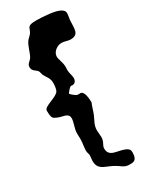

<svg xmlns="http://www.w3.org/2000/svg" viewBox="-237 -792 819 1024"><g transform="rotate(-30 172.0 -279.5)"><path d="M344 -650C345 -660 349 -676 349 -689C349 -719 298 -729 254 -733C235 -735 209 -737 188 -737C127 -737 141 -723 125 -696C118 -684 103 -674 97 -665C80 -642 72 -602 60 -582C50 -565 31 -560 31 -539C31 -512 55 -508 63 -495C68 -488 68 -476 72 -468C87 -439 99 -434 99 -401C99 -384 96 -366 91 -356C76 -328 -5 -318 -5 -292C-5 -241 4 -242 23 -233C52 -219 90 -226 90 -190C90 -166 74 -136 74 -106C74 -95 75 -83 75 -70C75 -49 69 -22 69 -2C69 10 75 20 75 30C75 41 72 51 72 61C72 116 108 118 149 138C192 159 199 178 233 178C254 178 280 181 280 129C280 112 273 105 258 98C216 79 159 91 159 36C159 16 177 6 177 -25C177 -36 174 -51 174 -65C173 -100 191 -121 202 -149C210 -169 216 -194 224 -211C224 -226 222 -283 197 -283C194 -283 190 -283 186 -283C182 -283 178 -283 174 -285C171 -286 143 -305 143 -313C143 -311 163 -342 174 -342C176 -342 179 -341 181 -341C202 -341 207 -361 207 -370C207 -386 198 -407 198 -425C198 -431 199 -437 199 -444C199 -473 185 -496 185 -514C185 -546 220 -566 242 -566C262 -566 279 -557 295 -557C350 -557 340 -597 344 -650Z"/></g></svg>

Font: Freckle Face
Style: Regular
Weight: 400
Designer: Astigmatic (AOETI)
Foundry: Astigmatic (AOETI)
Version: Version 1.000